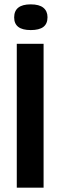

<svg xmlns="http://www.w3.org/2000/svg" viewBox="-20 -861 277 881"><path d="M57 0V-660H180V0ZM121 -723Q83 -723 64 -737.5Q45 -752 45 -781Q45 -811 64 -826Q83 -841 121 -841Q160 -841 179 -825.5Q198 -810 198 -782Q198 -752 179 -737.5Q160 -723 121 -723Z"/></svg>

Font: Bricolage Grotesque 24pt Condensed SemiBold
Style: Regular
Weight: 600
Width: 3
Designer: Mathieu Triay
Foundry: Atelier Triay
Version: Version 1.001;gftools[0.9.33.dev8+g029e19f]